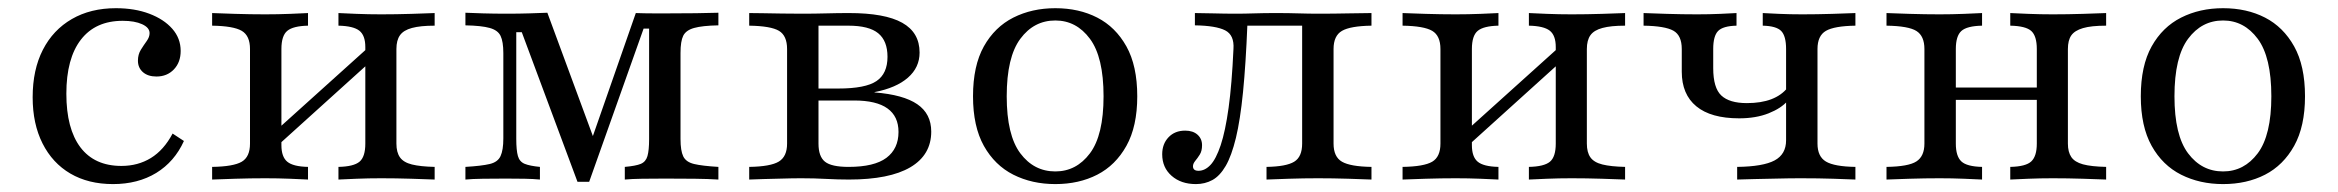

<svg xmlns="http://www.w3.org/2000/svg" viewBox="-20 -447 5820 478"><path d="M261.3 11.3Q200 11.3 155.2 -14.9Q110.5 -41.1 85.9 -89.9Q61.3 -138.7 61.3 -204.8Q61.3 -273.4 86.7 -323Q112.1 -372.6 158.9 -399.6Q205.6 -426.6 268.5 -426.6Q315.3 -426.6 351.6 -412.9Q387.9 -399.2 408.9 -375.4Q429.8 -351.6 429.8 -320.2Q429.8 -291.9 412.9 -274.2Q396 -256.5 369.4 -256.5Q348.4 -256.5 335.9 -267.3Q323.4 -278.2 323.4 -296Q323.4 -311.3 330.6 -323Q337.9 -334.7 345.2 -344.8Q352.4 -354.8 352.4 -364.5Q352.4 -378.2 333.9 -386.7Q315.3 -395.2 285.5 -395.2Q217.7 -395.2 181.5 -348.4Q145.2 -301.6 145.2 -213.7Q145.2 -126.6 180.2 -80.2Q215.3 -33.9 282.3 -33.9Q323.4 -33.9 355.6 -53.6Q387.9 -73.4 409.7 -114.5L437.9 -96Q414.5 -44.4 369 -16.5Q323.4 11.3 261.3 11.3Z M822.6 0V-31.5Q860.5 -32.3 875 -44.4Q889.5 -56.5 889.5 -89.5V-329.8Q889.5 -358.9 874.6 -370.6Q859.7 -382.3 822.6 -383.1V-414.5Q837.9 -413.7 867.7 -412.5Q897.6 -411.3 929 -411.3Q966.1 -411.3 1004.4 -412.5Q1042.7 -413.7 1062.1 -414.5V-383.1Q1026.6 -383.1 1005.6 -377.4Q984.7 -371.8 975.8 -359.3Q966.9 -346.8 966.9 -325V-89.5Q966.9 -67.7 975.8 -55.2Q984.7 -42.7 1005.6 -37.5Q1026.6 -32.3 1062.1 -31.5V0Q1042.7 -0.8 1004.4 -2Q966.1 -3.2 929 -3.2Q897.6 -3.2 867.7 -2Q837.9 -0.8 822.6 0ZM508.1 0V-31.5Q561.3 -32.3 581.9 -44.4Q602.4 -56.5 602.4 -89.5V-325Q602.4 -358.1 581.9 -370.2Q561.3 -382.3 508.1 -383.1V-414.5Q526.6 -413.7 565.3 -412.5Q604 -411.3 640.3 -411.3Q671.8 -411.3 702 -412.5Q732.3 -413.7 746.8 -414.5V-383.1Q709.7 -382.3 695.2 -370.2Q680.6 -358.1 680.6 -325V-85.5Q680.6 -56.5 695.2 -44.4Q709.7 -32.3 746.8 -31.5V0Q732.3 -0.8 702 -2Q671.8 -3.2 640.3 -3.2Q604 -3.2 565.3 -2Q526.6 -0.8 508.1 0ZM667.7 -81.5 650 -106.5 901.6 -333.1 919.4 -308.9Z M1417.7 5.6 1279 -366.9H1265.3V-101.6Q1265.3 -72.6 1269.4 -58.5Q1273.4 -44.4 1286.3 -39.1Q1299.2 -33.9 1324.2 -31.5V0Q1308.1 -1.6 1286.3 -2Q1264.5 -2.4 1239.5 -2.4Q1209.7 -2.4 1182.3 -2Q1154.8 -1.6 1138.7 0V-31.5Q1179 -33.9 1199.2 -38.7Q1219.4 -43.5 1226.2 -58.5Q1233.1 -73.4 1233.1 -102.4V-314.5Q1233.1 -343.5 1226.2 -357.7Q1219.4 -371.8 1199.2 -377.4Q1179 -383.1 1138.7 -383.9V-415.3Q1155.6 -414.5 1183.1 -413.7Q1210.5 -412.9 1241.9 -412.9Q1271.8 -412.9 1297.2 -413.7Q1322.6 -414.5 1342.7 -415.3L1465.3 -83.1L1444.4 -75L1562.9 -414.5Q1585.5 -413.7 1605.6 -413.7Q1625.8 -413.7 1645.2 -413.7Q1679.8 -413.7 1712.1 -414.1Q1744.4 -414.5 1768.5 -415.3V-383.9Q1728.2 -383.1 1708.1 -377.4Q1687.9 -371.8 1681 -358.1Q1674.2 -344.4 1674.2 -315.3V-100.8Q1674.2 -71.8 1681 -57.7Q1687.9 -43.5 1708.1 -38.7Q1728.2 -33.9 1768.5 -31.5V0Q1743.5 -1.6 1709.7 -2Q1675.8 -2.4 1636.3 -2.4Q1604.8 -2.4 1578.6 -2Q1552.4 -1.6 1535.5 0V-31.5Q1562.9 -33.9 1575.4 -39.1Q1587.9 -44.4 1591.9 -58.5Q1596 -72.6 1596 -100.8V-375.8H1582.3L1446.8 5.6Z M1845.2 0V-31.5Q1898.4 -32.3 1919 -44.8Q1939.5 -57.3 1939.5 -89.5V-325Q1939.5 -358.1 1919.4 -370.2Q1899.2 -382.3 1845.2 -383.1V-414.5Q1857.3 -414.5 1879 -414.1Q1900.8 -413.7 1926.2 -413.3Q1951.6 -412.9 1975.8 -412.9Q2008.1 -412.9 2037.1 -413.7Q2066.1 -414.5 2093.5 -414.5Q2183.1 -414.5 2226.2 -390.3Q2269.4 -366.1 2269.4 -316.1Q2269.4 -279 2240.3 -253.6Q2211.3 -228.2 2157.3 -217.7V-216.9Q2229 -211.3 2263.7 -187.5Q2298.4 -163.7 2298.4 -119.4Q2298.4 -61.3 2246.4 -30.6Q2194.4 0 2093.5 0Q2066.1 0 2036.7 -1.6Q2007.3 -3.2 1975 -3.2Q1952.4 -3.2 1927 -2.4Q1901.6 -1.6 1879.8 -1.2Q1858.1 -0.8 1845.2 0ZM2092.7 -31.5Q2156.5 -31.5 2186.7 -54Q2216.9 -76.6 2216.9 -118.5Q2216.9 -157.3 2189.5 -177Q2162.1 -196.8 2106.5 -196.8H1989.5V-226.6H2066.9Q2134.7 -226.6 2162.1 -245.2Q2189.5 -263.7 2189.5 -305.6Q2189.5 -345.2 2166.5 -364.1Q2143.5 -383.1 2091.9 -383.1H2012.1L2017.7 -387.9V-89.5Q2017.7 -57.3 2033.9 -44.4Q2050 -31.5 2092.7 -31.5Z M2607.3 11.3Q2549.2 11.3 2502.8 -12.1Q2456.5 -35.5 2429.4 -83.9Q2402.4 -132.3 2402.4 -207.3Q2402.4 -283.1 2429.4 -331.5Q2456.5 -379.8 2502.8 -403.2Q2549.2 -426.6 2607.3 -426.6Q2666.1 -426.6 2711.7 -403.2Q2757.3 -379.8 2784.3 -331.5Q2811.3 -283.1 2811.3 -207.3Q2811.3 -132.3 2784.3 -83.9Q2757.3 -35.5 2711.7 -12.1Q2666.1 11.3 2607.3 11.3ZM2607.3 -20.2Q2659.7 -20.2 2693.5 -65.3Q2727.4 -110.5 2727.4 -207.3Q2727.4 -304.8 2693.5 -350.4Q2659.7 -396 2607.3 -396Q2554 -396 2520.2 -350.4Q2486.3 -304.8 2486.3 -207.3Q2486.3 -110.5 2520.2 -65.3Q2554 -20.2 2607.3 -20.2Z M2957.3 11.3Q2920.2 11.3 2896.8 -9.3Q2873.4 -29.8 2873.4 -62.9Q2873.4 -88.7 2889.1 -105.2Q2904.8 -121.8 2930.6 -121.8Q2950 -121.8 2961.3 -111.7Q2972.6 -101.6 2972.6 -85.5Q2972.6 -71 2966.9 -62.1Q2961.3 -53.2 2955.6 -46.4Q2950 -39.5 2950 -33.1Q2950 -21.8 2963.7 -21.8Q2979.8 -21.8 2993.5 -36.3Q3007.3 -50.8 3019 -85.5Q3030.6 -120.2 3038.7 -178.6Q3046.8 -237.1 3050.8 -325Q3053.2 -359.7 3030.2 -371.4Q3007.3 -383.1 2954.8 -383.9V-414.5Q2972.6 -414.5 3000.8 -413.7Q3029 -412.9 3057.3 -412.9Q3078.2 -412.9 3102.4 -413.7Q3126.6 -414.5 3156.5 -414.5Q3187.9 -414.5 3212.9 -413.7Q3237.9 -412.9 3262.9 -412.9Q3300 -412.9 3337.9 -413.7Q3375.8 -414.5 3394.4 -414.5V-383.1Q3341.9 -382.3 3321 -370.2Q3300 -358.1 3300 -325V-89.5Q3300 -56.5 3321 -44.4Q3341.9 -32.3 3394.4 -31.5V0Q3375.8 -0.8 3337.1 -2Q3298.4 -3.2 3261.3 -3.2Q3225.8 -3.2 3188.7 -2Q3151.6 -0.8 3133.1 0V-31.5Q3182.3 -32.3 3202 -44.4Q3221.8 -56.5 3221.8 -89.5V-385.5L3225 -383.1H3080.6L3085.5 -386.3Q3081.5 -287.1 3074.6 -217.7Q3067.7 -148.4 3056.9 -103.6Q3046 -58.9 3031.5 -33.9Q3016.9 -8.9 2998.4 1.2Q2979.8 11.3 2957.3 11.3Z M3786.3 0V-31.5Q3824.2 -32.3 3838.7 -44.4Q3853.2 -56.5 3853.2 -89.5V-329.8Q3853.2 -358.9 3838.3 -370.6Q3823.4 -382.3 3786.3 -383.1V-414.5Q3801.6 -413.7 3831.5 -412.5Q3861.3 -411.3 3892.7 -411.3Q3929.8 -411.3 3968.1 -412.5Q4006.5 -413.7 4025.8 -414.5V-383.1Q3990.3 -383.1 3969.4 -377.4Q3948.4 -371.8 3939.5 -359.3Q3930.6 -346.8 3930.6 -325V-89.5Q3930.6 -67.7 3939.5 -55.2Q3948.4 -42.7 3969.4 -37.5Q3990.3 -32.3 4025.8 -31.5V0Q4006.5 -0.8 3968.1 -2Q3929.8 -3.2 3892.7 -3.2Q3861.3 -3.2 3831.5 -2Q3801.6 -0.8 3786.3 0ZM3471.8 0V-31.5Q3525 -32.3 3545.6 -44.4Q3566.1 -56.5 3566.1 -89.5V-325Q3566.1 -358.1 3545.6 -370.2Q3525 -382.3 3471.8 -383.1V-414.5Q3490.3 -413.7 3529 -412.5Q3567.7 -411.3 3604 -411.3Q3635.5 -411.3 3665.7 -412.5Q3696 -413.7 3710.5 -414.5V-383.1Q3673.4 -382.3 3658.9 -370.2Q3644.4 -358.1 3644.4 -325V-85.5Q3644.4 -56.5 3658.9 -44.4Q3673.4 -32.3 3710.5 -31.5V0Q3696 -0.8 3665.7 -2Q3635.5 -3.2 3604 -3.2Q3567.7 -3.2 3529 -2Q3490.3 -0.8 3471.8 0ZM3631.5 -81.5 3613.7 -106.5 3865.3 -333.1 3883.1 -308.9Z M4304.8 0V-31.5Q4369.4 -32.3 4398 -47.6Q4426.6 -62.9 4426.6 -97.6V-325Q4426.6 -357.3 4414.5 -369.8Q4402.4 -382.3 4368.5 -383.1V-414.5Q4382.3 -413.7 4409.3 -412.5Q4436.3 -411.3 4466.9 -411.3Q4503.2 -411.3 4541.9 -412.5Q4580.6 -413.7 4599.2 -414.5V-383.1Q4546.8 -382.3 4525.8 -370.2Q4504.8 -358.1 4504.8 -325V-89.5Q4504.8 -57.3 4525.8 -44.8Q4546.8 -32.3 4599.2 -31.5V0Q4580.6 -0.8 4544.4 -2Q4508.1 -3.2 4462.9 -3.2Q4434.7 -3.2 4404 -2.4Q4373.4 -1.6 4347.6 -1.2Q4321.8 -0.8 4304.8 0ZM4309.7 -152.4Q4239.5 -152.4 4203.2 -182.3Q4166.9 -212.1 4166.9 -268.5V-325Q4166.9 -358.9 4146 -370.6Q4125 -382.3 4071.8 -383.1V-414.5Q4091.1 -413.7 4129.8 -412.5Q4168.5 -411.3 4204.8 -411.3Q4235.5 -411.3 4262.5 -412.5Q4289.5 -413.7 4303.2 -414.5V-383.1Q4269.4 -382.3 4257.3 -369.8Q4245.2 -357.3 4245.2 -325V-277.4Q4245.2 -228.2 4265.3 -209.3Q4285.5 -190.3 4329 -190.3Q4364.5 -190.3 4389.9 -200Q4415.3 -209.7 4430.6 -229V-196Q4414.5 -177.4 4383.1 -164.9Q4351.6 -152.4 4309.7 -152.4Z M4984.7 0V-31.5Q5023.4 -32.3 5037.1 -45.2Q5050.8 -58.1 5050.8 -89.5V-325Q5050.8 -357.3 5037.1 -369.8Q5023.4 -382.3 4984.7 -383.1V-414.5Q5000 -413.7 5029.8 -412.5Q5059.7 -411.3 5090.3 -411.3Q5127.4 -411.3 5165.7 -412.5Q5204 -413.7 5223.4 -414.5V-383.1Q5186.3 -383.1 5165.7 -377Q5145.2 -371 5136.7 -358.9Q5128.2 -346.8 5128.2 -325V-89.5Q5128.2 -68.5 5136.7 -56Q5145.2 -43.5 5165.7 -37.9Q5186.3 -32.3 5223.4 -31.5V0Q5204 -0.8 5165.7 -2Q5127.4 -3.2 5090.3 -3.2Q5059.7 -3.2 5029.8 -2Q5000 -0.8 4984.7 0ZM4676.6 0V-31.5Q4731.5 -32.3 4751.2 -45.2Q4771 -58.1 4771 -89.5V-325Q4771 -357.3 4751.2 -369.8Q4731.5 -382.3 4676.6 -383.1V-414.5Q4695.2 -413.7 4733.9 -412.5Q4772.6 -411.3 4808.9 -411.3Q4839.5 -411.3 4869.4 -412.5Q4899.2 -413.7 4914.5 -414.5V-383.1Q4876.6 -382.3 4862.9 -369.8Q4849.2 -357.3 4849.2 -325V-89.5Q4849.2 -58.1 4862.9 -45.2Q4876.6 -32.3 4914.5 -31.5V0Q4899.2 -0.8 4869.4 -2Q4839.5 -3.2 4808.9 -3.2Q4772.6 -3.2 4733.9 -2Q4695.2 -0.8 4676.6 0ZM4821 -198.4V-229H5079V-198.4Z M5514.5 11.3Q5456.5 11.3 5410.1 -12.1Q5363.7 -35.5 5336.7 -83.9Q5309.7 -132.3 5309.7 -207.3Q5309.7 -283.1 5336.7 -331.5Q5363.7 -379.8 5410.1 -403.2Q5456.5 -426.6 5514.5 -426.6Q5573.4 -426.6 5619 -403.2Q5664.5 -379.8 5691.5 -331.5Q5718.5 -283.1 5718.5 -207.3Q5718.5 -132.3 5691.5 -83.9Q5664.5 -35.5 5619 -12.1Q5573.4 11.3 5514.5 11.3ZM5514.5 -20.2Q5566.9 -20.2 5600.8 -65.3Q5634.7 -110.5 5634.7 -207.3Q5634.7 -304.8 5600.8 -350.4Q5566.9 -396 5514.5 -396Q5461.3 -396 5427.4 -350.4Q5393.5 -304.8 5393.5 -207.3Q5393.5 -110.5 5427.4 -65.3Q5461.3 -20.2 5514.5 -20.2Z"/></svg>

Font: Playfair 12pt
Style: Regular
Weight: 400
Designer: Claus Eggers Sørensen
Foundry: Claus Eggers Sørensen
Version: Version 2.000;gftools[0.9.28]